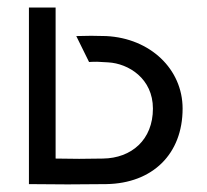

<svg xmlns="http://www.w3.org/2000/svg" viewBox="-20 -490 550 511"><path d="M128 -68V-470H57V0C137 1 183 1 263 0C386 -2 466 -80 466 -201C466 -306 380 -388 263 -394C234 -395 211 -395 183 -394L217 -325C235 -326 240 -326 268 -324C322 -321 387 -281 387 -201C387 -118 330 -69 254 -68C203 -67 178 -67 128 -68Z"/></svg>

Font: Kreadon Medium
Style: Regular
Weight: 500
Designer: kohakuno
Foundry: StudioGnu
Version: Version 1.000;Glyphs 3.1.2 (3151)